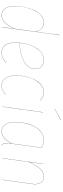

<svg xmlns="http://www.w3.org/2000/svg" viewBox="800 -1586 795 2434"><g transform="rotate(90 1197.0 -368.5)"><path d="M423.8 -730H425.8L324.2 0H321.8L342.8 -147.9Q306.6 -75.2 265.6 -33.2Q224.6 8.8 171.9 8.8Q117.2 8.8 86.7 -36.1Q56.2 -81.1 56.2 -161.1Q56.2 -219.7 68.8 -281.2Q81.5 -342.8 106 -398.9Q130.4 -455.1 172.6 -491Q214.8 -526.9 268.1 -526.9Q314.9 -526.9 342.8 -498Q370.6 -469.2 381.8 -424.8ZM268.1 -524.9Q225.6 -524.9 189.7 -501.2Q153.8 -477.5 130.1 -439.5Q106.4 -401.4 89.6 -352.8Q72.8 -304.2 65.4 -255.6Q58.1 -207 58.1 -161.1Q58.1 -81.5 88.1 -37.4Q118.2 6.8 171.9 6.8Q224.1 6.8 264.6 -35.2Q305.2 -77.1 342.8 -151.9L380.9 -420.9Q354.5 -524.9 268.1 -524.9Z M854 -421.9Q854 -381.8 836.4 -348.9Q818.8 -315.9 788.8 -293.5Q758.8 -271 716.3 -254.9Q673.8 -238.8 626.2 -230.2Q578.6 -221.7 523.4 -218.3Q521 -187.5 521 -165Q521 -81.5 553 -37.4Q585 6.8 643.1 6.8Q681.2 6.8 711.9 -7.3Q742.7 -21.5 777.8 -51.8L778.8 -49.8Q743.2 -19.5 712.2 -5.4Q681.2 8.8 643.1 8.8Q584 8.8 551.5 -35.9Q519 -80.6 519 -165Q519 -210.4 526.4 -258.1Q533.7 -305.7 550.8 -354.5Q567.9 -403.3 593 -441.2Q618.2 -479 657.2 -502.9Q696.3 -526.9 744.1 -526.9Q793 -526.9 823.5 -499Q854 -471.2 854 -421.9ZM744.1 -524.9Q702.1 -524.9 666.7 -506.3Q631.3 -487.8 607.4 -457.5Q583.5 -427.2 565.4 -386.7Q547.4 -346.2 537.6 -304.9Q527.8 -263.7 523.4 -220.2Q579.1 -223.1 626.7 -231.9Q674.3 -240.7 716.6 -256.8Q758.8 -272.9 788.3 -295.4Q817.9 -317.9 835 -350.1Q852.1 -382.3 852.1 -421.9Q852.1 -470.7 822 -497.8Q792 -524.9 744.1 -524.9Z M1152.8 -526.9Q1216.8 -526.9 1253.9 -477.1L1252 -476.1Q1215.3 -524.9 1152.8 -524.9Q1087.9 -524.9 1038.3 -475.3Q988.8 -425.8 963.9 -346.2Q939 -266.6 939 -171.9Q939 -85.4 971.9 -39.3Q1004.9 6.8 1064.9 6.8Q1097.7 6.8 1124.5 -6.3Q1151.4 -19.5 1178.7 -44.9L1180.7 -43.9Q1152.8 -18.6 1125.7 -4.9Q1098.6 8.8 1064.9 8.8Q1004.4 8.8 970.7 -38.1Q937 -85 937 -171.9Q937 -242.7 951.9 -306.6Q966.8 -370.6 993.7 -419.7Q1020.5 -468.8 1061.8 -497.8Q1103 -526.9 1152.8 -526.9Z M1503.4 -746.1 1504.9 -744.1 1355.5 -662.1V-664.1ZM1404.8 -517.1 1332.5 0H1330.6L1402.8 -517.1Z M1757.3 -526.9Q1812.5 -526.9 1853 -499L1801.3 -121.1Q1792 -68.4 1795.7 -37.4Q1799.3 -6.3 1824.2 6.8L1823.2 8.8Q1812.5 2.9 1805.7 -5.6Q1798.8 -14.2 1795.9 -23.7Q1793 -33.2 1792.7 -47.1Q1792.5 -61 1793.7 -73.2Q1794.9 -85.4 1796.9 -103.5Q1797.9 -111.3 1798.3 -115.2Q1731.4 8.8 1644 8.8Q1586.9 8.8 1556.6 -38.6Q1526.4 -85.9 1526.4 -164.1Q1526.4 -204.6 1532.2 -245.8Q1538.1 -287.1 1549.6 -328.4Q1561 -369.6 1580.3 -405Q1599.6 -440.4 1624.3 -467.8Q1648.9 -495.1 1683.3 -511Q1717.8 -526.9 1757.3 -526.9ZM1757.3 -524.9Q1717.8 -524.9 1683.8 -509.3Q1649.9 -493.7 1625.2 -466.3Q1600.6 -439 1581.8 -403.6Q1563 -368.2 1551.5 -327.4Q1540 -286.6 1534.2 -245.6Q1528.3 -204.6 1528.3 -164.1Q1528.3 -86.4 1558.1 -39.8Q1587.9 6.8 1644 6.8Q1731 6.8 1799.3 -121.1L1851.1 -498Q1812 -524.9 1757.3 -524.9Z M2312 -377.9 2258.8 0H2256.8L2310.1 -377.9Q2319.3 -444.8 2296.4 -484.9Q2273.4 -524.9 2219.7 -524.9Q2166 -524.9 2122.8 -481.7Q2079.6 -438.5 2033.2 -338.9L1985.8 0H1983.9L2056.2 -517.1H2058.1L2034.2 -345.2Q2079.6 -441.9 2122.6 -484.4Q2165.5 -526.9 2219.7 -526.9Q2273.9 -526.9 2297.6 -486.3Q2321.3 -445.8 2312 -377.9Z"/></g></svg>

Font: Fira Sans Compressed Two
Style: Italic
Weight: 100
Width: 3
Italic angle: -8°
Designer: Carrois Corporate & Edenspiekermann AG
Foundry: Carrois Corporate GbR & Edenspiekermann AG
Version: Version 4.203;PS 004.203;hotconv 1.0.88;makeotf.lib2.5.64775